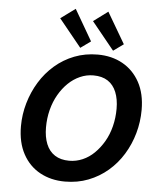

<svg xmlns="http://www.w3.org/2000/svg" viewBox="-62 -1006 890 1073"><g transform="rotate(5 382.5 -469.5)"><path d="M342 14Q264 14 202.5 -19.5Q141 -53 106 -117.5Q71 -182 71 -273Q71 -339 89.5 -403Q108 -467 142 -522.5Q176 -578 224.5 -620Q273 -662 333.5 -685.5Q394 -709 464 -709Q543 -709 604 -675Q665 -641 700 -577Q735 -513 735 -422Q735 -355 717 -291Q699 -227 665 -171.5Q631 -116 582.5 -74.5Q534 -33 473.5 -9.5Q413 14 342 14ZM356 -104Q395 -104 431 -119.5Q467 -135 496.5 -164Q526 -193 548.5 -231.5Q571 -270 583 -317.5Q595 -365 595 -416Q595 -470 579 -509.5Q563 -549 531 -570Q499 -591 450 -591Q411 -591 375 -575Q339 -559 309.5 -530.5Q280 -502 257.5 -463Q235 -424 223 -377Q211 -330 211 -279Q211 -225 227 -185.5Q243 -146 275.5 -125Q308 -104 356 -104ZM547 -738 421 -893 502 -953 604 -779ZM363 -738 237 -893 319 -953 420 -779Z"/></g></svg>

Font: Ubuntu Sans
Style: Bold Italic
Weight: 700
Italic angle: -13.5°
Designer: Dalton Maag Ltd
Foundry: Dalton Maag Ltd
Version: Version 1.006